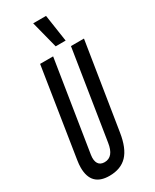

<svg xmlns="http://www.w3.org/2000/svg" viewBox="-232 -967 835 1035"><g transform="rotate(-30 185.5 -449.0)"><path d="M121 10Q8 10 8 -106Q8 -126 12 -151L98 -700H179L90 -138Q85 -104 96.5 -85.5Q108 -67 135 -67Q191 -67 203 -149L290 -700H371L286 -165Q272 -74 232 -32Q192 10 121 10ZM218 -740 175 -908H255L280 -740Z"/></g></svg>

Font: Georama Extra Condensed Medium
Style: Italic
Weight: 500
Width: 2
Italic angle: -9°
Designer: Jean-Baptiste Levee
Foundry: Production Type
Version: Version 1.000